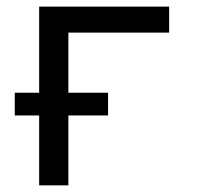

<svg xmlns="http://www.w3.org/2000/svg" viewBox="-20 -557 626 577"><path d="M97.7 0V-210H24.4V-278.3H97.7V-537.1H488.3V-459H185.5V-278.3H304.7V-210H185.5V0Z"/></svg>

Font: Consola Mono
Style: Book
Weight: 400
Monospace: yes
Version: Version 2.001